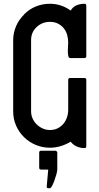

<svg xmlns="http://www.w3.org/2000/svg" viewBox="-20 -798 528 1019"><path d="M188 92V12Q188 2 198 2H245H248H274H276L281 5Q282 6 282 7Q284 9 284 12V101Q284 110 279.5 126.5Q275 143 269 159.5Q263 176 256.5 188.5Q250 201 245 201H238Q233 201 230 198.5Q227 196 228 191L236 102H198Q188 102 188 92ZM352 -384H428Q438 -384 438 -374V-22Q438 -12 428 -12Q407 -12 387.5 -20.5Q368 -29 355 -46Q330 -31 302 -22.5Q274 -14 245 -14Q205 -14 169.5 -29Q134 -44 107.5 -70Q81 -96 65.5 -131Q50 -166 50 -207V-585Q50 -624 65.5 -659.5Q81 -695 109 -722H108Q136 -750 171 -764Q206 -778 245 -778Q305 -778 355 -742Q367 -762 386.5 -770Q406 -778 428 -778Q438 -778 438 -768V-500Q438 -490 428 -490H352Q345 -490 342.5 -501Q340 -512 340 -526Q340 -540 341 -553.5Q342 -567 342 -572Q342 -594 336 -614Q330 -634 317.5 -649Q305 -664 287 -673Q269 -682 245 -682Q204 -682 174.5 -654.5Q145 -627 145 -585V-207Q145 -187 153 -169Q161 -151 175 -137.5Q189 -124 207 -116Q225 -108 245 -108Q268 -108 286 -117Q304 -126 316.5 -141Q329 -156 335.5 -175.5Q342 -195 342 -216V-374Q342 -384 352 -384Z"/></svg>

Font: Kanalisirung
Style: Regular
Weight: 500
Designer: Peter Wiegel
Foundry: Peter Wiegel
Version: 1.000